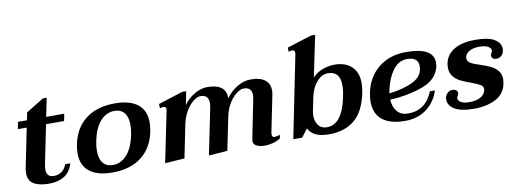

<svg xmlns="http://www.w3.org/2000/svg" viewBox="-59 -1048 3731 1390"><g transform="rotate(-10 1806.5 -353.5)"><path d="M204 -133Q200 -114 200 -95Q200 -39 254 -39Q284 -39 309.5 -55.5Q335 -72 348 -109H386Q368 -47 322.5 -18.5Q277 10 211 10Q139 10 98.5 -13.5Q58 -37 58 -93Q58 -113 62 -132L120 -418H55L65 -470H131L142 -526L272 -606H300L272 -470H405L395 -418H262Z M450 -170Q450 -203 457 -235Q481 -354 564 -417Q647 -480 777 -480Q888 -480 945.5 -434.5Q1003 -389 1003 -302Q1003 -269 996 -235Q972 -116 889.5 -53Q807 10 676 10Q565 10 507.5 -36Q450 -82 450 -170ZM855 -235Q863 -271 863 -308Q863 -366 837.5 -396.5Q812 -427 766 -427Q706 -427 662 -378Q618 -329 599 -235Q591 -199 591 -162Q591 -104 616.5 -73.5Q642 -43 688 -43Q748 -43 792 -92Q836 -141 855 -235Z M1876 -40Q1886 -40 1916 -48L1911 -23Q1889 -7 1857.5 1.5Q1826 10 1794 10Q1761 10 1736.5 -1.5Q1712 -13 1712 -40Q1712 -43 1714 -53L1769 -327Q1774 -352 1774 -366Q1774 -424 1716 -424Q1692 -424 1662.5 -402Q1633 -380 1608 -340Q1583 -300 1572 -249L1521 0L1384 10L1453 -328Q1457 -345 1457 -363Q1457 -424 1398 -424Q1374 -424 1346 -402.5Q1318 -381 1293.5 -341.5Q1269 -302 1257 -252L1206 0L1062 10L1139 -365Q1140 -368 1140 -374Q1140 -385 1133.5 -389.5Q1127 -394 1119 -394Q1114 -394 1094 -389L1093 -420L1272 -477H1303L1283 -379Q1314 -423 1362 -451.5Q1410 -480 1457 -480Q1594 -480 1594 -377V-373Q1625 -419 1675 -449.5Q1725 -480 1775 -480Q1847 -480 1881.5 -452Q1916 -424 1916 -375Q1916 -356 1912 -340L1858 -74Q1857 -69 1857 -60Q1857 -40 1876 -40Z M2117 -60 2071 0H2006L2128 -605Q2129 -609 2129 -615Q2129 -635 2108 -635Q2104 -635 2097 -633Q2090 -631 2083 -629L2082 -660L2262 -717H2293L2230 -414Q2263 -449 2307 -464.5Q2351 -480 2392 -480Q2472 -480 2518 -437Q2564 -394 2564 -313Q2564 -284 2556 -244Q2528 -108 2455 -49Q2382 10 2268 10Q2207 10 2169.5 -8.5Q2132 -27 2117 -60ZM2414 -239Q2424 -285 2424 -323Q2424 -427 2335 -427Q2290 -427 2253.5 -386Q2217 -345 2202 -277L2181 -174Q2178 -158 2178 -141Q2178 -99 2199.5 -71Q2221 -43 2262 -43Q2374 -43 2414 -239Z M2747 -160Q2750 -104 2778.5 -71.5Q2807 -39 2858 -39Q2988 -39 3040 -170H3077Q3052 -90 2987.5 -40Q2923 10 2828 10Q2719 10 2661.5 -35.5Q2604 -81 2604 -169Q2604 -201 2611 -235Q2634 -348 2716 -414Q2798 -480 2919 -480Q3120 -480 3120 -367Q3120 -354 3117 -339Q3097 -248 2992 -208Q2887 -168 2747 -160ZM2999 -363Q2999 -428 2919 -429Q2854 -429 2812.5 -371.5Q2771 -314 2754 -234Q2750 -213 2749 -206Q2854 -218 2926.5 -254Q2999 -290 2999 -363Z M3146 -90Q3146 -118 3163 -135Q3180 -152 3203 -152Q3218 -152 3228.5 -144Q3239 -136 3239 -123Q3239 -113 3233.5 -105Q3228 -97 3227 -91Q3223 -72 3244 -57.5Q3265 -43 3309 -43Q3357 -43 3389.5 -60Q3422 -77 3429 -110Q3430 -113 3430 -118Q3430 -139 3409.5 -151Q3389 -163 3343 -180Q3298 -196 3269 -210.5Q3240 -225 3219 -251Q3198 -277 3198 -316Q3198 -332 3201 -348Q3214 -410 3271.5 -445Q3329 -480 3428 -480Q3522 -480 3567.5 -453Q3613 -426 3613 -382Q3613 -353 3596 -335.5Q3579 -318 3556 -318Q3539 -318 3528.5 -328Q3518 -338 3522 -354Q3523 -360 3527.5 -366.5Q3532 -373 3533 -379Q3537 -397 3514.5 -411.5Q3492 -426 3448 -426Q3406 -426 3377 -411Q3348 -396 3342 -369Q3341 -366 3341 -360Q3341 -336 3363.5 -323Q3386 -310 3434 -295Q3479 -280 3508 -266Q3537 -252 3557.5 -227Q3578 -202 3578 -164Q3578 -155 3574 -131Q3559 -57 3492.5 -23.5Q3426 10 3336 10Q3239 10 3192.5 -18Q3146 -46 3146 -90Z"/></g></svg>

Font: Taviraj SemiBold
Style: Italic
Weight: 600
Italic angle: -12°
Designer: Katatrad Team
Foundry: CadsonDemak
Version: Version 1.001